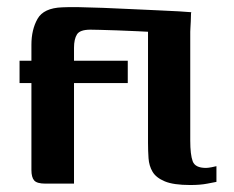

<svg xmlns="http://www.w3.org/2000/svg" viewBox="-20 -526 669 550"><path d="M36 -352H70V-398Q70 -441 87.5 -472Q105 -503 158 -505Q175 -506 206 -505.5Q237 -505 275.5 -503.5Q314 -502 354.5 -500Q395 -498 431 -496.5Q467 -495 492.5 -493.5Q518 -492 528 -491L504 -429Q500 -430 481 -431Q462 -432 434 -433.5Q406 -435 375 -436.5Q344 -438 315 -439Q286 -440 265.5 -440.5Q245 -441 239 -441Q209 -441 200.5 -427.5Q192 -414 192 -389V-352H346V-288H192V0H110Q86 0 78 -9Q70 -18 70 -39V-288H36ZM404 -444Q404 -464 407 -474Q410 -484 420 -487.5Q430 -491 449 -491H528Q527 -490 527 -482.5Q527 -475 526.5 -465Q526 -455 525.5 -446.5Q525 -438 525 -435V-123Q525 -83 532 -64Q539 -45 570 -45Q576 -45 586.5 -47Q597 -49 600 -50V-5Q594 -4 574 0Q554 4 525 4Q477 4 452 -6.5Q427 -17 417 -34Q407 -51 405.5 -72.5Q404 -94 404 -117Z"/></svg>

Font: Genos SemiBold
Style: Regular
Weight: 600
Designer: Robert E. Leuschke
Foundry: Robert E. Leuschke
Version: Version 1.010